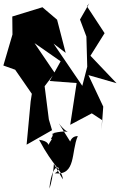

<svg xmlns="http://www.w3.org/2000/svg" viewBox="-46 -772 712 1140"><path d="M557 0 567 -139 479 -326 646 -278 491 -441 575 -575 470 -735 484 -752 429 -656 467 -555 472 -376 414 -151 464 -231 272 -513 344 -458 293 -655 206 -729 27 -674 28 -567 -26 -383 44 -358 143 -215 136 -170 112 87 263 1 244 -63 219 -260 279 -339 159 -516 314 -408 249 -291 409 -279 371 -31 499 -99 560 -59ZM274 201C278 139 273 283 247 348C265 163 340 226 279 257C408 272 375 128 416 36C358 35 359 120 388 96L303 -40C369 48 392 -10 276 17L257 52C352 113 247 -37 269 44C180 172 308 73 186 58C271 219 325 240 327 293Z"/></svg>

Font: Asimov Silicon
Style: Regular
Weight: 400
Designer: Google
Version: Version 2.000980; 2014